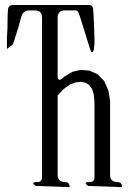

<svg xmlns="http://www.w3.org/2000/svg" viewBox="-20 -774 540 769"><path d="M333 -29.3Q310.5 -44.9 338.9 -44.9Q358.4 -44.9 358.4 -64.5V-365.2L355.5 -396.5L348.6 -418L336.9 -433.6L323.2 -442.4L305.7 -446.3L284.2 -444.3L259.8 -435.5L234.4 -417L210.9 -391.6V-74.2Q210.9 -44.9 240.2 -44.9Q258.8 -44.9 258.8 -24.4L123 -29.3Q100.6 -44.9 128.9 -44.9Q148.4 -44.9 148.4 -64.5V-703.1Q148.4 -732.4 119.1 -732.4H97.7Q72.3 -732.4 65.4 -707L60.5 -689.5L55.7 -671.9L38.1 -615.2L31.2 -595.7L7.8 -578.1V-620.1L8.8 -640.6L9.8 -660.2L10.7 -714.8L11.7 -731.4Q11.7 -753.9 33.2 -753.9H337.9Q352.5 -753.9 353.5 -733.4L356.4 -679.7L358.4 -620.1V-598.6L355.5 -574.2Q348.6 -553.7 341.8 -575.2L335 -595.7L300.8 -706.1L294.9 -721.7Q292 -732.4 281.2 -732.4H240.2Q210.9 -732.4 210.9 -703.1V-469.7Q210.9 -440.4 237.3 -466.8L269.5 -486.3L303.7 -494.1L337.9 -491.2L371.1 -476.6L397.5 -449.2L414.1 -411.1L420.9 -371.1V-74.2Q420.9 -44.9 450.2 -44.9Q468.8 -44.9 468.8 -24.4Z"/></svg>

Font: B2 Hana
Style: Regular
Weight: 500
Version: 2020-08-05; (max)